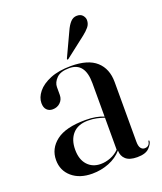

<svg xmlns="http://www.w3.org/2000/svg" viewBox="-123 -714 677 803"><g transform="rotate(-20 216.0 -312.5)"><path d="M26 -96Q26 -147 68.2 -179.5Q110.5 -212 198 -212Q224.5 -212 244 -208.2Q263.5 -204.5 279 -198V-347Q279 -439 209 -439Q170 -439 152 -420.8Q134 -402.5 134 -382V-347.5Q134 -327 120.2 -313.8Q106.5 -300.5 86 -300.5Q70 -300.5 60 -310.8Q50 -321 50 -341Q50 -366 69.2 -390Q88.5 -414 126.2 -429.5Q164 -445 219 -445Q294.5 -445 331.2 -411.8Q368 -378.5 368 -319.5V-54Q368 -33.5 374.8 -24.8Q381.5 -16 391.5 -16Q413 -16 416 -38Q416.5 -41 418.5 -41Q420.5 -41 420.5 -38Q420.5 -26 404.2 -8.8Q388 8.5 350 8.5Q316 8.5 299.5 -6.2Q283 -21 283 -45.5Q260 -19 224.8 -5Q189.5 9 150 9Q94 9 60 -20.2Q26 -49.5 26 -96ZM116 -109.5Q116 -66 138.2 -41.5Q160.5 -17 197 -17Q219 -17 240.8 -25.5Q262.5 -34 279 -50.5V-193Q263.5 -198.5 246 -202.2Q228.5 -206 208 -206Q163 -206 139.5 -180Q116 -154 116 -109.5ZM263 -585Q273.5 -608.5 285.5 -621.2Q297.5 -634 314 -634Q331 -634 339.5 -623.8Q348 -613.5 348 -602.5Q348 -585 337 -572Q326 -559 310.5 -547L219 -476Q216 -473.5 213.5 -476Q212.5 -477 214.5 -481Z"/></g></svg>

Font: Fraunces 144pt S000
Style: Regular
Weight: 400
Version: Version 1.000; ttfautohint (v1.8.3)